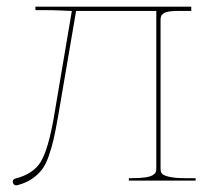

<svg xmlns="http://www.w3.org/2000/svg" viewBox="-20 -540 620 574"><path d="M20 -2.4Q22 -5.4 26.4 -6.3Q80.1 -20 102.3 -57.1Q124.5 -94.2 141.1 -189.9L194.8 -507.3H192.4Q190.4 -507.3 164.6 -508.5Q138.7 -509.8 105 -509.8H85.9V-520H551.8V-507.3H512.7Q483.4 -507.3 471.7 -501.7Q460 -496.1 460 -482.4V-35.2Q460 -26.4 464.1 -21Q468.3 -15.6 485.6 -11.5Q502.9 -7.3 535.2 -7.3H564.9V0H365.2V-7.3H372.6Q397 -7.3 412.8 -9.5Q428.7 -11.7 435.8 -15.9Q442.9 -20 445.1 -24.4Q447.3 -28.8 447.3 -35.2V-507.3H207.5L153.3 -189.9Q146 -148.4 140.1 -123Q134.3 -97.7 125.2 -72Q116.2 -46.4 104.2 -31.5Q92.3 -16.6 74.5 -4.6Q56.6 7.3 31.7 13.7Q26.4 15.1 22.5 12.2Q19 9.8 18.3 5.1Q17.6 0.5 20 -2.4Z"/></svg>

Font: Znikomit
Style: Regular
Weight: 100
Designer: gluk
Foundry: gluk
Version: Version 0.53